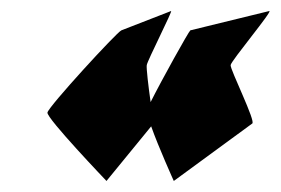

<svg xmlns="http://www.w3.org/2000/svg" viewBox="-20 -514 509 348"><path d="M66 -310C64 -300 173 -186 173 -186L254 -285C267 -248 295 -186 295 -186L437 -290C445 -292 397 -388 398 -396C399 -404 476 -496 468 -494L325 -459C322 -457 273 -369 253 -329C249 -357 245 -391 246 -396C247 -404 294 -496 290 -494L200 -459C192 -456 68 -321 66 -310Z"/></svg>

Font: Ampere
Style: UltCndIta
Weight: 400
Version: Version 1